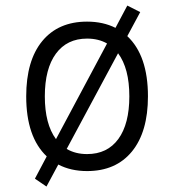

<svg xmlns="http://www.w3.org/2000/svg" viewBox="-20 -605 626 690"><path d="M147 65.4 105.5 37.1 147.9 -43Q74.2 -112.8 74.2 -258.8Q74.2 -387.2 131.8 -457.3Q189.5 -527.3 293 -527.3Q350.6 -527.3 395 -504.9L437.5 -585L483.9 -561.5L437.5 -475.1Q511.7 -405.3 511.7 -258.8Q511.7 -130.9 454.1 -60.5Q396.5 9.8 293 9.8Q234.4 9.8 189.5 -13.7ZM293 -51.3Q365.7 -51.3 405.3 -105.5Q444.8 -159.7 444.8 -258.8Q444.8 -359.4 404.3 -413.6L219.7 -69.8Q251 -51.3 293 -51.3ZM181.2 -105 364.7 -448.7Q334 -466.3 293 -466.3Q220.7 -466.3 180.9 -412.1Q141.1 -357.9 141.1 -258.8Q141.1 -159.2 181.2 -105Z"/></svg>

Font: CaskaydiaCove NFP Light
Style: Regular
Weight: 300
Designer: Aaron Bell
Foundry: Saja Typeworks
Version: Version 2111.001; VTT 6.35;Nerd Fonts 3.1.1